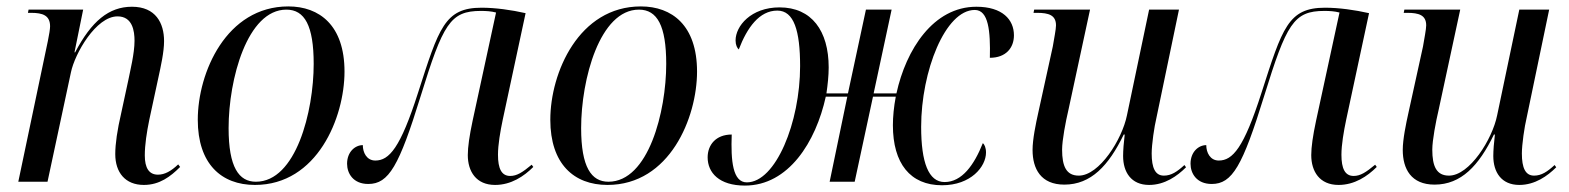

<svg xmlns="http://www.w3.org/2000/svg" viewBox="-20 -566 4886 598"><path d="M428 10C477 10 511 -16 541 -46L535 -54C513 -33 493 -22 472 -22C444 -22 431 -43 431 -82C431 -115 437 -154 445 -193L473 -323C481 -360 491 -404 491 -438C491 -494 465 -545 391 -545C319 -545 265 -500 214 -403H212L239 -536H69L67 -526H77C113 -526 136 -518 136 -484C136 -476 133 -457 129 -438L37 0H128L201 -341C213 -399 279 -515 346 -515C393 -515 399 -469 399 -439C399 -399 385 -344 380 -318L358 -216C345 -160 339 -118 339 -86C339 -29 370 10 428 10Z M774 10C968 10 1053 -200 1053 -343C1053 -487 975 -546 878 -546C685 -546 596 -340 596 -193C596 -56 669 10 774 10ZM777 0C724 0 692 -45 692 -167C692 -319 750 -536 872 -536C929 -536 957 -486 957 -367C957 -219 902 0 777 0Z M1522 10C1572 10 1612 -17 1641 -46L1636 -53C1607 -29 1590 -18 1569 -18C1542 -18 1531 -41 1531 -84C1531 -115 1538 -156 1546 -194L1617 -525C1573 -535 1523 -542 1480 -542C1365 -542 1347 -479 1282 -277C1227 -105 1192 -66 1149 -66C1122 -66 1110 -91 1110 -114C1086 -114 1061 -93 1061 -56C1061 -26 1080 7 1127 7C1191 7 1223 -49 1290 -266C1360 -492 1382 -532 1478 -532C1494 -532 1510 -531 1525 -527L1452 -190C1442 -143 1437 -108 1437 -83C1437 -32 1463 10 1522 10Z M1872 10C2066 10 2151 -200 2151 -343C2151 -487 2073 -546 1976 -546C1783 -546 1694 -340 1694 -193C1694 -56 1767 10 1872 10ZM1875 0C1822 0 1790 -45 1790 -167C1790 -319 1848 -536 1970 -536C2027 -536 2055 -486 2055 -367C2055 -219 2000 0 1875 0Z M2300 12C2436 12 2521 -124 2552 -265H2619L2564 0H2642L2699 -265H2770C2764 -234 2761 -202 2761 -176C2761 -57 2815 11 2914 11C3004 11 3051 -47 3051 -91C3051 -106 3046 -117 3041 -120C3014 -52 2976 1 2922 1C2872 1 2849 -60 2849 -171C2849 -344 2924 -535 3016 -535C3059 -535 3065 -469 3063 -386C3113 -386 3138 -417 3138 -456C3138 -505 3102 -545 3021 -545C2887 -545 2802 -412 2772 -275H2701L2757 -536H2677L2621 -275H2554C2558 -303 2561 -330 2561 -356C2561 -470 2508 -543 2408 -543C2319 -543 2271 -485 2271 -440C2271 -426 2276 -416 2281 -412C2307 -480 2345 -533 2401 -533C2453 -533 2472 -470 2472 -360C2472 -185 2396 2 2306 2C2262 2 2256 -65 2259 -147C2209 -147 2184 -114 2184 -76C2184 -28 2220 12 2300 12Z M3559 10C3608 10 3647 -18 3674 -45L3669 -52C3646 -31 3628 -19 3605 -19C3578 -19 3567 -43 3567 -88C3567 -116 3575 -171 3582 -200L3652 -536H3559L3490 -207C3475 -132 3404 -19 3340 -19C3301 -19 3288 -48 3288 -100C3288 -129 3299 -187 3308 -225L3375 -536H3201L3199 -526H3210C3246 -526 3269 -519 3269 -487C3269 -475 3263 -445 3259 -421L3214 -216C3206 -180 3196 -132 3196 -99C3196 -40 3222 9 3295 9C3378 9 3433 -50 3480 -147H3483C3480 -123 3478 -97 3478 -80C3478 -30 3503 10 3559 10Z M4149 10C4199 10 4239 -17 4268 -46L4263 -53C4234 -29 4217 -18 4196 -18C4169 -18 4158 -41 4158 -84C4158 -115 4165 -156 4173 -194L4244 -525C4200 -535 4150 -542 4107 -542C3992 -542 3974 -479 3909 -277C3854 -105 3819 -66 3776 -66C3749 -66 3737 -91 3737 -114C3713 -114 3688 -93 3688 -56C3688 -26 3707 7 3754 7C3818 7 3850 -49 3917 -266C3987 -492 4009 -532 4105 -532C4121 -532 4137 -531 4152 -527L4079 -190C4069 -143 4064 -108 4064 -83C4064 -32 4090 10 4149 10Z M4712 10C4761 10 4800 -18 4827 -45L4822 -52C4799 -31 4781 -19 4758 -19C4731 -19 4720 -43 4720 -88C4720 -116 4728 -171 4735 -200L4805 -536H4712L4643 -207C4628 -132 4557 -19 4493 -19C4454 -19 4441 -48 4441 -100C4441 -129 4452 -187 4461 -225L4528 -536H4354L4352 -526H4363C4399 -526 4422 -519 4422 -487C4422 -475 4416 -445 4412 -421L4367 -216C4359 -180 4349 -132 4349 -99C4349 -40 4375 9 4448 9C4531 9 4586 -50 4633 -147H4636C4633 -123 4631 -97 4631 -80C4631 -30 4656 10 4712 10Z"/></svg>

Font: Noto Serif Display SemiCondensed
Style: Italic
Weight: 400
Width: 4
Italic angle: -12°
Designer: Monotype Design Team
Foundry: Monotype Imaging Inc.
Version: Version 2.009